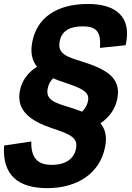

<svg xmlns="http://www.w3.org/2000/svg" viewBox="-42 -762 682 994"><path d="M-21 -8.5C-31 148 55.5 212 202.5 212C358.5 212 475.5 135.5 502 -1C513 -55.5 503 -94 478 -123.5C523.5 -155 555 -196.5 565.5 -252C587 -361 505 -404.5 382.5 -443.5C306 -467 254 -482.5 267 -548C277.5 -602.5 319 -625.5 386 -625.5C453.5 -625.5 482.5 -601.5 475.5 -514L608.5 -528C642 -674 558.5 -741.5 414.5 -741.5C248.5 -741.5 148.5 -668.5 125 -544C114 -488 125 -447.5 149.5 -416.5C102 -386.5 71.5 -345 61 -292.5C40 -186.5 122.5 -133.5 225 -99C325 -66.5 362.5 -48 351.5 7.5C342 57 302 91.5 226 91.5C170 91.5 117 72 120 -29.5ZM205 -304C209 -325.5 219 -343 233 -357C249.5 -349.5 267 -343 285.5 -337C386 -304 423 -285.5 413.5 -238.5C409.5 -218.5 399 -199.5 382.5 -184C363.5 -191.5 343 -198.5 321 -205.5C245 -229 193 -242.5 205 -304Z"/></svg>

Font: Monaspace Krypton
Style: Bold Italic
Weight: 700
Italic angle: -11°
Designer: Riley Cran & the Lettermatic Team
Foundry: Lettermatic
Version: Version 1.101 (Monaspace Krypton)